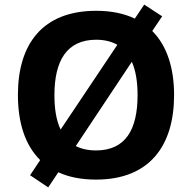

<svg xmlns="http://www.w3.org/2000/svg" viewBox="-20 -838 836 836"><path d="M738 -424C738 -542 707 -639 643 -703L686 -767L608 -818L567 -757C521 -779 465 -791 399 -791C165 -791 58 -646 58 -425C58 -304 89 -206 155 -141L111 -75L190 -22L234 -88C279 -67 334 -56 398 -56C631 -56 738 -203 738 -424ZM217 -424C217 -574 271 -665 399 -665C435 -665 466 -657 491 -643L244 -274C225 -313 217 -364 217 -424ZM579 -424C579 -274 527 -183 398 -183C363 -183 334 -190 310 -202L554 -569C571 -531 579 -482 579 -424Z"/></svg>

Font: Noto Sans Malayalam UI
Style: Bold
Weight: 700
Designer: Jelle Bosma - Monotype Design Team
Foundry: Monotype Imaging Inc.
Version: Version 2.104